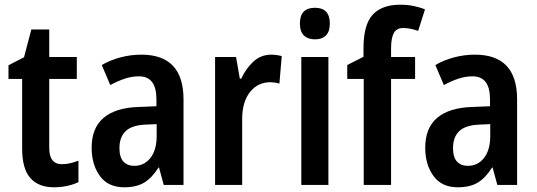

<svg xmlns="http://www.w3.org/2000/svg" viewBox="-20 -785 2281 815"><path d="M243 -88Q260 -88 277.5 -92Q295 -96 313 -103V-12Q293 -2 265.5 4Q238 10 209 10Q144 10 109 -29Q74 -68 74 -155V-450H16V-508L82 -542L113 -660H189V-543H306V-450H189V-157Q189 -88 243 -88Z M580 -553Q759 -553 759 -363V0H675L655 -74H653Q626 -31 593 -10.5Q560 10 507 10Q439 10 404 -38Q369 -86 369 -158Q369 -242 420 -285Q471 -328 569 -331L644 -334V-364Q644 -461 570 -461Q540 -461 511 -451.5Q482 -442 448 -424L412 -509Q448 -530 491.5 -541.5Q535 -553 580 -553ZM596 -256Q538 -253 512.5 -227.5Q487 -202 487 -157Q487 -117 504 -99Q521 -81 550 -81Q592 -81 618.5 -114.5Q645 -148 645 -208V-258Z M1132 -553Q1141 -553 1152.5 -551.5Q1164 -550 1176 -547L1166 -430Q1158 -433 1146.5 -434.5Q1135 -436 1128 -436Q1074 -436 1041 -394Q1008 -352 1008 -280V0H893V-543H982L998 -451H1004Q1023 -493 1055 -523Q1087 -553 1132 -553Z M1317 -752Q1380 -752 1380 -685Q1380 -651 1363.5 -634.5Q1347 -618 1317 -618Q1287 -618 1270 -634.5Q1253 -651 1253 -685Q1253 -752 1317 -752ZM1374 -543V0H1259V-543Z M1742 -450H1640V0H1524V-450H1454V-509L1523 -544V-580Q1523 -681 1562.5 -723Q1602 -765 1678 -765Q1710 -765 1736.5 -759.5Q1763 -754 1784 -745L1755 -654Q1740 -659 1724.5 -662.5Q1709 -666 1691 -666Q1663 -666 1651.5 -644.5Q1640 -623 1640 -579V-543H1742Z M1996 -553Q2175 -553 2175 -363V0H2091L2071 -74H2069Q2042 -31 2009 -10.5Q1976 10 1923 10Q1855 10 1820 -38Q1785 -86 1785 -158Q1785 -242 1836 -285Q1887 -328 1985 -331L2060 -334V-364Q2060 -461 1986 -461Q1956 -461 1927 -451.5Q1898 -442 1864 -424L1828 -509Q1864 -530 1907.5 -541.5Q1951 -553 1996 -553ZM2012 -256Q1954 -253 1928.5 -227.5Q1903 -202 1903 -157Q1903 -117 1920 -99Q1937 -81 1966 -81Q2008 -81 2034.5 -114.5Q2061 -148 2061 -208V-258Z"/></svg>

Font: Noto Sans Malayalam Condensed SemiBold
Style: Regular
Weight: 600
Width: 3
Designer: Jelle Bosma - Monotype Design Team
Foundry: Monotype Imaging Inc.
Version: Version 2.104; ttfautohint (v1.8.4.7-5d5b)